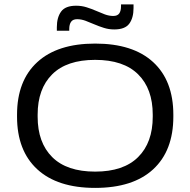

<svg xmlns="http://www.w3.org/2000/svg" viewBox="-20 -856 882 890"><path d="M421 15Q246.5 15 152.8 -71.2Q59 -157.5 59 -315.5V-324Q59 -482 152.8 -568Q246.5 -654 421 -654Q596.5 -654 690 -568Q783.5 -482 783.5 -324V-315.5Q783.5 -157.5 690 -71.2Q596.5 15 421 15ZM421 -60.5Q552.5 -60.5 620.2 -127.8Q688 -195 688 -315V-324.5Q688 -444.5 620.2 -511.5Q552.5 -578.5 421 -578.5Q289.5 -578.5 222 -511.5Q154.5 -444.5 154.5 -324.5V-315Q154.5 -195 222 -127.8Q289.5 -60.5 421 -60.5ZM509.5 -719.5Q484.5 -719.5 461.5 -726.8Q438.5 -734 417.2 -743.2Q396 -752.5 376.2 -759.8Q356.5 -767 337.5 -767Q318 -767 309.5 -755Q301 -743 301 -721.5V-713.5H243.5V-730Q243.5 -775 263.2 -802.2Q283 -829.5 333 -829.5Q358.5 -829.5 381.5 -822.2Q404.5 -815 425.5 -805.8Q446.5 -796.5 466.2 -789.2Q486 -782 505 -782Q524.5 -782 532.8 -793.8Q541 -805.5 541 -827.5V-835.5H599V-818.5Q599 -773 579.2 -746.2Q559.5 -719.5 509.5 -719.5Z"/></svg>

Font: Anek Latin Expanded
Style: Regular
Weight: 400
Width: 7
Designer: Yesha Goshar
Foundry: Ek Type
Version: Version 1.003